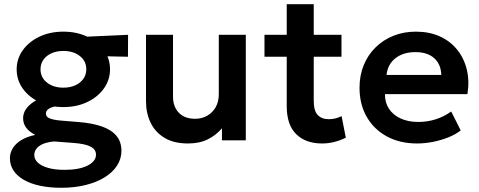

<svg xmlns="http://www.w3.org/2000/svg" viewBox="-20 -665 2272 910"><path d="M270 225Q214 225 169 215.2Q124 205.5 92.2 187Q60.5 168.5 43.8 142.8Q27 117 27 85Q27 59.5 40.8 37.2Q54.5 15 81.2 -1.2Q108 -17.5 147 -25.5Q117.5 -41 103.5 -60.5Q89.5 -80 89.5 -105Q89.5 -127 102.2 -146.5Q115 -166 138.5 -181.5Q162 -197 194 -206.5Q226 -216 264 -217L290 -164.5Q260 -165 239.2 -160.2Q218.5 -155.5 208 -147Q197.5 -138.5 197.5 -126.5Q197.5 -111.5 215.2 -104Q233 -96.5 268.5 -93.5L354 -86.5Q416.5 -81.5 461.8 -66Q507 -50.5 531.2 -22Q555.5 6.5 555.5 50.5Q555.5 87.5 535 119.5Q514.5 151.5 476.8 175Q439 198.5 386.5 211.8Q334 225 270 225ZM285.5 140Q355 140 395 119.8Q435 99.5 435 68Q435 43 409 29.8Q383 16.5 329.5 12.5L236.5 5.5Q206.5 8 185.5 16.5Q164.5 25 153.5 38.8Q142.5 52.5 142.5 69.5Q142.5 90.5 159.8 106.2Q177 122 209 131Q241 140 285.5 140ZM280.5 -157.5Q216.5 -157.5 166.5 -181.2Q116.5 -205 87.8 -245.5Q59 -286 59 -336.5Q59 -386.5 88 -427Q117 -467.5 167 -491.2Q217 -515 280.5 -515Q343.5 -515 393.5 -491.2Q443.5 -467.5 472.5 -427.2Q501.5 -387 501.5 -336.5Q501.5 -287 472.8 -246.2Q444 -205.5 394 -181.5Q344 -157.5 280.5 -157.5ZM280.5 -249.5Q312 -249.5 336.5 -260.5Q361 -271.5 375 -291.2Q389 -311 389 -336.5Q389 -375.5 358.5 -399.5Q328 -423.5 280.5 -423.5Q248.5 -423.5 224 -412.5Q199.5 -401.5 185.8 -382Q172 -362.5 172 -336.5Q172 -298 202.5 -273.8Q233 -249.5 280.5 -249.5ZM357.5 -401 309.5 -487.5 587 -500 586.5 -396Z M871 15Q803.5 15 759.2 -12Q715 -39 693.5 -84.2Q672 -129.5 672 -185.5V-500H800V-207.5Q800 -159.5 827.5 -130.8Q855 -102 905 -102Q937 -102 962.5 -116.8Q988 -131.5 1002.5 -157.5Q1017 -183.5 1017 -218V-500H1145V0H1032V-57Q1004.5 -24.5 965.2 -4.8Q926 15 871 15Z M1506 15Q1429 15 1384 -29Q1339 -73 1339 -162V-645H1467V-500H1598.5V-396H1467V-187.5Q1467 -139.5 1486 -119.8Q1505 -100 1538.5 -100Q1555.5 -100 1570.8 -104Q1586 -108 1599 -114.5L1619 -12.5Q1597 -1 1567.5 7Q1538 15 1506 15ZM1233.5 -396V-500H1353.5V-396Z M1957 15Q1875.5 15 1814 -18.2Q1752.5 -51.5 1718.2 -111Q1684 -170.5 1684 -249.5Q1684 -307.5 1703.8 -356Q1723.5 -404.5 1759.8 -440.2Q1796 -476 1844.8 -495.5Q1893.5 -515 1951.5 -515Q2014.5 -515 2064 -492.8Q2113.5 -470.5 2146.2 -430.2Q2179 -390 2192.2 -336.2Q2205.5 -282.5 2195.5 -219H1804.5Q1804 -179.5 1823.2 -150Q1842.5 -120.5 1878.2 -103.8Q1914 -87 1962.5 -87Q2005.5 -87 2045 -99.5Q2084.5 -112 2118.5 -136.5L2163.5 -47Q2140 -28 2105 -14Q2070 0 2031.2 7.5Q1992.5 15 1957 15ZM1812 -310H2071.5Q2070 -360.5 2038 -389.2Q2006 -418 1948.5 -418Q1891.5 -418 1854.5 -389.2Q1817.5 -360.5 1812 -310Z"/></svg>

Font: Geologica Roman Medium
Style: Regular
Weight: 500
Designer: Sindre Bremnes, Frode Helland
Foundry: Monokrom Skriftforlag AS
Version: Version 1.010;gftools[0.9.28]